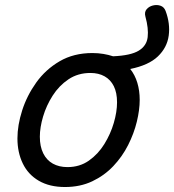

<svg xmlns="http://www.w3.org/2000/svg" viewBox="-20 -732 699 771"><path d="M241 19Q179 19 136 -6Q93 -31 71.5 -75.5Q50 -120 50 -176Q50 -229 69 -288.5Q88 -348 125.5 -400.5Q163 -453 219.5 -486Q276 -519 351 -519Q374 -519 395 -515.5Q416 -512 434 -506Q505 -509 537 -528.5Q569 -548 573 -583Q577 -618 564 -665Q559 -683 568.5 -694.5Q578 -706 594 -710Q610 -714 624.5 -709Q639 -704 645 -688Q664 -637 657.5 -589Q651 -541 614 -505.5Q577 -470 503 -455Q522 -431 531.5 -399.5Q541 -368 541 -331Q541 -291 529.5 -243.5Q518 -196 494.5 -149.5Q471 -103 435 -65Q399 -27 350.5 -4Q302 19 241 19ZM251 -61Q300 -61 337 -87Q374 -113 399 -153.5Q424 -194 437 -238.5Q450 -283 450 -321Q450 -360 437 -386Q424 -412 400 -425.5Q376 -439 343 -439Q293 -439 255 -413.5Q217 -388 191.5 -348Q166 -308 153 -264Q140 -220 140 -183Q140 -144 153.5 -116.5Q167 -89 192 -75Q217 -61 251 -61Z"/></svg>

Font: Playwrite RO
Style: Regular
Weight: 400
Designer: Veronika Burian, José Scaglione
Foundry: TypeTogether
Version: Version 1.002